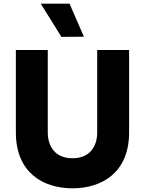

<svg xmlns="http://www.w3.org/2000/svg" viewBox="-20 -1011 786 1041"><path d="M435 -812 357 -991H201L313 -811ZM373 10C530 10 680 -73 680 -293V-740H507V-293C507 -215 465 -153 373 -153C281 -153 239 -215 239 -293V-740H66V-293C66 -73 216 10 373 10Z"/></svg>

Font: Be Vietnam Pro ExtraBold
Style: Regular
Weight: 800
Designer: Lam Bao, Tony Le, Vietanh Nguyen
Foundry: Yellow Type Foundry
Version: Version 1.002